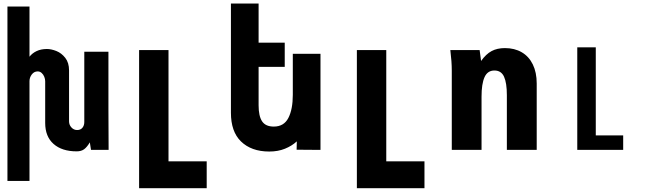

<svg xmlns="http://www.w3.org/2000/svg" viewBox="-20 -826 3640 1058"><path d="M187.5 -432.5Q168 -432.5 155.2 -415.8Q142.5 -399 142.5 -378.5V171H21V-790H142.5V-513.5Q157.5 -533 181.8 -544.5Q206 -556 238.5 -556Q262.5 -556 290.8 -544.8Q319 -533.5 339.8 -507Q360.5 -480.5 360.5 -438V-157.5Q360.5 -138 373.5 -123.8Q386.5 -109.5 405 -109.5Q424 -109.5 434.2 -122Q444.5 -134.5 444.5 -153.5V-541H577.5V-224L578.5 0H481.5L475 -41.5Q459.5 -15.5 443.8 -3.8Q428 8 402.5 8Q321.5 8 275.2 -32.8Q229 -73.5 229 -148.5V-378.5Q229 -390 224 -402.8Q219 -415.5 209.5 -424Q200 -432.5 187.5 -432.5Z M746.5 -550H908.5V63H1119V211H746.5Z M1307 -47.5Q1252.5 -101.5 1252.5 -204.5V-806.5H1405V-591H1549V-457.5H1405V-245.5Q1405 -186.5 1424.2 -157.5Q1443.5 -128.5 1488.5 -128.5Q1544.5 -128.5 1569 -176Q1593.5 -223.5 1593.5 -303.5V-529.5H1746V0L1614.5 -1L1615.5 -47Q1588.5 -22 1550.2 -6.5Q1512 9 1463.5 9Q1364.5 9 1307 -47.5Z M1946.5 -550H2108.5V63H2319V211H1946.5Z M2461.5 -550H2623L2631 -490Q2658 -528 2688.8 -544.5Q2719.5 -561 2762.5 -561Q2815.5 -561 2855 -538Q2894.5 -515 2916 -471Q2937.5 -427 2937.5 -366V0H2773V-301.5Q2773 -369 2757.5 -403.2Q2742 -437.5 2704.5 -437.5Q2666.5 -437.5 2650 -400.8Q2633.5 -364 2633.5 -293.5V0H2469.5V-437Q2469.5 -486 2461.5 -550Z M3161 -565H3263V-80H3414V0H3161Z"/></svg>

Font: JuliaMono Black
Style: Regular
Weight: 900
Monospace: yes
Designer: cormullion
Foundry: corm
Version: Version 0.054; ttfautohint (v1.8.4)